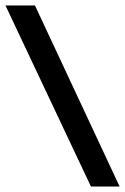

<svg xmlns="http://www.w3.org/2000/svg" viewBox="-71 -653 458 703"><path d="M-51 -633H57L367 30H262Z"/></svg>

Font: Tajawal ExtraBold
Style: Regular
Weight: 800
Designer: Boutros Fonts
Foundry: Created by Boutros International 2017
Version: Version 1.700